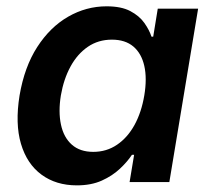

<svg xmlns="http://www.w3.org/2000/svg" viewBox="-20 -568 659 599"><path d="M219.7 10.3Q154.8 10.3 109.4 -23.2Q64 -56.6 45.4 -119.4Q26.9 -182.1 41 -270Q56.2 -359.4 96.2 -421.4Q136.2 -483.4 192.6 -515.9Q249 -548.3 312.5 -548.3Q358.4 -548.3 386.5 -533.4Q414.6 -518.6 430.2 -496.6Q445.8 -474.6 452.6 -453.6H458L472.2 -541H598.1L508.3 0H384.3L398.4 -85H391.6Q377 -63 353.8 -41.3Q330.6 -19.5 297.6 -4.6Q264.6 10.3 219.7 10.3ZM271 -94.2Q312.5 -94.2 345.2 -116.5Q377.9 -138.7 399.7 -178.2Q421.4 -217.8 430.2 -270.5Q439 -323.2 430.2 -362.3Q421.4 -401.4 396 -422.9Q370.6 -444.3 329.1 -444.3Q286.6 -444.3 253.9 -421.9Q221.2 -399.4 200 -360.4Q178.7 -321.3 169.9 -270.5Q161.6 -219.2 170.2 -179.2Q178.7 -139.2 204.1 -116.7Q229.5 -94.2 271 -94.2Z"/></svg>

Font: Inter 17pt SemiBold
Style: Italic
Weight: 600
Italic angle: -9.3988°
Version: Version 4.001;git-66647c0bb